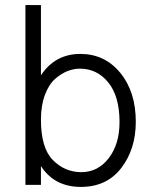

<svg xmlns="http://www.w3.org/2000/svg" viewBox="-20 -727 599 755"><path d="M141 0H80V-707H141V-431Q197 -515 296 -515Q392 -515 453 -440.5Q514 -366 514 -248Q514 -141 457 -66.5Q400 8 298 8Q194 8 141 -74ZM141 -256Q141 -145 188 -97.5Q235 -50 300 -50Q365 -50 407.5 -105Q450 -160 450 -247Q450 -348 406 -402.5Q362 -457 294 -457Q270 -457 245.5 -447.5Q221 -438 196.5 -416.5Q172 -395 156.5 -353.5Q141 -312 141 -256Z"/></svg>

Font: Hind Siliguri Light
Style: Regular
Weight: 300
Designer: Jyotish Sonowal
Foundry: Indian Type Foundry
Version: Version 1.001;PS 1.0;hotconv 1.0.86;makeotf.lib2.5.63406; tt